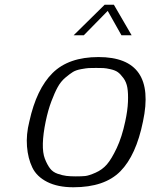

<svg xmlns="http://www.w3.org/2000/svg" viewBox="-20 -774 635 811"><path d="M173 -261Q162 -208 161 -168Q160 -128 169.5 -103.5Q179 -79 191 -63Q203 -47 223.5 -40Q244 -33 260.5 -31Q277 -29 300 -29Q325 -29 340 -30.5Q355 -32 383.5 -44.5Q412 -57 431.5 -79.5Q451 -102 473 -148.5Q495 -195 509 -261Q519 -307 520.5 -343.5Q522 -380 518 -403.5Q514 -427 501.5 -444Q489 -461 478 -469Q467 -477 447.5 -481.5Q428 -486 416.5 -486.5Q405 -487 386 -487Q365 -487 355 -486.5Q345 -486 323 -482Q301 -478 288 -470Q275 -462 256 -446Q237 -430 224 -406.5Q211 -383 197 -346Q183 -309 173 -261ZM396 -533Q642 -533 584 -261Q555 -118 488.5 -50.5Q422 17 290 17Q224 17 179.5 -5.5Q135 -28 116.5 -66.5Q98 -105 94 -155.5Q90 -206 104 -261Q134 -398 202 -465.5Q270 -533 396 -533ZM493 -625 435 -728 334 -625H291L422 -754H461L536 -625Z"/></svg>

Font: Afta sans
Style: Italic
Weight: 400
Italic angle: -12°
Designer: par.qink
Foundry: Oriol Esparraguera Font
Version: Version 1.000